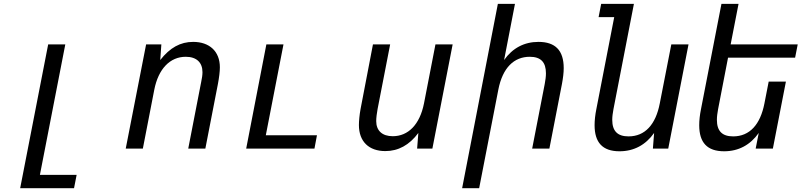

<svg xmlns="http://www.w3.org/2000/svg" viewBox="-20 -780 4254 1008"><path d="M85.9 208H368.7L382.3 138.2H189.5L322.8 -546.9H232.9Z M640.1 0H730L790 -309.1C811.5 -418.5 872.6 -481.9 955.1 -481.9C1011.7 -481.9 1043 -452.1 1043 -400.9C1043 -386.7 1040.5 -369.1 1035.6 -346.2C1035.2 -342.8 1034.7 -340.8 1034.2 -339.4L968.3 0H1058.1L1124 -338.9C1130.4 -372.6 1134.3 -404.3 1134.3 -426.8C1134.3 -510.3 1079.6 -560.1 994.1 -560.1C927.2 -560.1 872.1 -529.8 821.3 -464.8L827.1 -546.9H747.1Z M1272.5 0H1630.9L1644 -69.8H1375.5L1468.3 -546.9H1378.4Z M2002.9 13.2C2070.8 13.2 2128.9 -18.1 2176.3 -82L2169.9 0H2250L2356.4 -546.9H2266.1L2206.1 -237.8C2184.1 -125.5 2122.6 -64.9 2042 -64.9C1986.8 -64.9 1955.1 -93.8 1955.1 -144.5C1955.1 -161.1 1958.5 -187.5 1962.4 -208L2028.3 -546.9H1938L1873 -208C1867.2 -176.8 1864.3 -144 1864.3 -123.5C1864.3 -36.6 1917 13.2 2002.9 13.2Z M2406.2 208H2495.6L2596.2 -309.1C2618.7 -424.8 2678.7 -481.9 2761.2 -481.9C2818.8 -481.9 2846.2 -454.1 2846.2 -395C2846.2 -378.9 2843.8 -359.9 2839.8 -338.9L2773.9 0H2864.3L2930.2 -338.9C2936 -370.1 2939.5 -397.9 2939.5 -422.4C2939.5 -515.1 2895.5 -560.1 2807.1 -560.1C2732.4 -560.1 2670.9 -527.8 2626.5 -464.8L2683.6 -759.8H2593.8Z M3232.4 14.2C3308.1 14.2 3369.6 -19 3414.1 -82L3407.7 0H3488.3L3594.7 -546.9H3504.4L3443.8 -236.8C3422.4 -126 3366.2 -64 3279.8 -64C3222.2 -64 3194.3 -91.8 3194.3 -150.9C3194.3 -167.5 3196.8 -186 3200.7 -207L3308.1 -759.8H3136.2L3122.6 -689.9H3204.6L3110.8 -207C3104.5 -175.8 3101.6 -147.5 3101.6 -122.6C3101.6 -32.2 3143.1 14.2 3232.4 14.2Z M3781.7 14.2C3857.4 14.2 3918.9 -19 3963.4 -82L3947.3 0H4037.6L4106 -351.6H4015.6L3993.2 -236.8C3971.7 -126.5 3916 -64 3829.1 -64C3771.5 -64 3743.7 -91.8 3743.7 -150.9C3743.7 -167.5 3746.1 -186 3750 -207L3802.2 -477.1H4154.3L4168 -546.9H3815.9L3857.4 -759.8H3767.6L3660.2 -207C3653.8 -175.3 3650.9 -147.5 3650.9 -122.6C3650.9 -31.2 3692.9 14.2 3781.7 14.2Z"/></svg>

Font: Hack
Style: Oblique
Weight: 400
Italic angle: -12°
Monospace: yes
Designer: Christopher Simpkins
Foundry: Christopher Simpkins
Version: Version 2.010